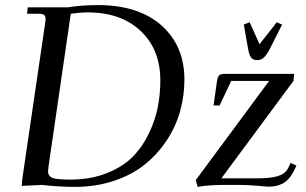

<svg xmlns="http://www.w3.org/2000/svg" viewBox="-20 -731 1211 759"><path d="M753.9 -19 1043.9 -411.1H894L848.1 -314H824.2L837.9 -411.1Q840.3 -426.8 846.4 -432.9Q852.5 -439 869.1 -439H1143.1L1140.1 -411.1L855 -25.9H994.1Q1047.9 -25.9 1077.1 -34.4Q1106.4 -43 1118.2 -64.9L1128.9 -86.9L1151.9 -76.2L1141.1 -54.2Q1131.8 -35.6 1120.1 -23.2Q1108.4 -10.7 1095.2 -4.4Q1082 2 1069.3 4.4Q1056.6 6.8 1042 6.8Q1033.2 6.8 997.6 3.4Q961.9 0 923.8 0H867.2Q802.2 0 761.2 7.8ZM943.8 -633.8 966.8 -643.1 1005.9 -556.2 1074.2 -643.1 1095.2 -633.8 1048.8 -542Q1035.2 -514.6 1023.4 -503.9Q1011.7 -493.2 996.1 -493.2Q980.5 -493.2 972.4 -503.9Q964.4 -514.6 960 -542ZM65.9 3.9 67.9 -22 158.2 -637.2Q160.2 -650.9 160.2 -655.8Q160.2 -668.5 153.3 -672.6Q146.5 -676.8 127.9 -676.8H86.9L89.8 -702.1H249Q303.2 -710.9 366.2 -710.9Q527.8 -710.9 618.4 -630.4Q709 -549.8 709 -416Q709 -352.1 691.9 -291Q674.8 -230 638.9 -175.8Q603 -121.6 552.5 -80.8Q502 -40 430.4 -16.1Q358.9 7.8 274.9 7.8Q214.8 7.8 146 0ZM169.9 -54.2Q169.9 -34.2 188 -27.6Q206.1 -21 256.8 -21Q337.9 -21 401.9 -46.4Q465.8 -71.8 504.6 -111.3Q543.5 -150.9 568.8 -204.1Q594.2 -257.3 604 -308.6Q613.8 -359.9 613.8 -413.1Q613.8 -535.2 536.1 -608.6Q458.5 -682.1 325.2 -682.1Q301.8 -682.1 259.8 -676.8L171.9 -73.2Q169.9 -59.6 169.9 -54.2Z"/></svg>

Font: Dihjauti
Style: Bold Italic
Weight: 700
Italic angle: -9°
Designer: T. Christopher White
Version: Version 3.0.0